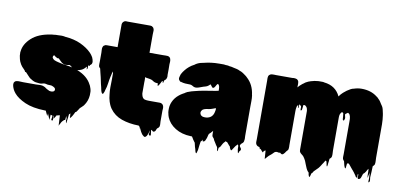

<svg xmlns="http://www.w3.org/2000/svg" viewBox="-77 -960 2833 1357"><g transform="rotate(10 1339.0 -281.5)"><path d="M569 -151Q566 -109 542 -76Q541 -74 539 -72Q537 -70 535 -68Q531 -64 526 -59Q521 -54 515 -49Q510 -42 505.5 -34Q501 -26 495 -19Q491 -15 489 -17Q481 1 473 14Q471 18 468 21.5Q465 25 462 29Q458 33 458 32Q457 24 457 15.5Q457 7 456 -1Q453 1 451 4Q450 5 449 5.5Q448 6 447 8Q446 18 445 29Q444 40 442 51Q441 56 440 66Q439 76 437 71Q432 55 435 47.5Q438 40 430 22Q429 29 429 36Q429 43 428 50Q428 51 426.5 51Q425 51 424 52Q423 52 422.5 52.5Q422 53 420 53Q414 58 409 64Q402 72 397 84Q396 85 395 87Q394 89 393 91Q392 93 390.5 96.5Q389 100 389 99Q387 81 387 63Q387 45 385 27Q383 25 381 25Q379 26 377 26.5Q375 27 373 28Q367 30 362 30Q362 31 361.5 31Q361 31 361 32Q351 43 351 43Q351 43 355 39Q359 35 360.5 34.5Q362 34 353 45Q351 47 349 51Q348 52 347 55Q346 58 345 57Q342 52 342.5 41.5Q343 31 341 36Q338 41 340 49.5Q342 58 342.5 64.5Q343 71 337 71Q328 71 331.5 58Q335 45 333 36Q333 35 329 35Q326 35 325 34Q322 34 320 32Q319 41 319 50Q319 59 317 68Q316 71 315 66Q314 61 313 59Q312 56 311 53.5Q310 51 309 49L300 26Q300 30 299.5 35.5Q299 41 297 45Q296 47 295.5 42.5Q295 38 293 36L281 10H275Q186 8 131 -16.5Q76 -41 50 -72Q46 -77 41.5 -83Q37 -89 34 -95Q30 -102 28 -108.5Q26 -115 24 -121Q21 -133 23 -142Q23 -144 24 -146Q25 -148 26 -149Q27 -151 30 -154Q36 -160 45 -160Q53 -162 66 -161Q79 -160 89 -160H180Q191 -160 203 -161Q215 -162 226 -160Q228 -159 229.5 -159Q231 -159 233 -158Q240 -156 246 -152.5Q252 -149 258 -144L265 -140Q269 -138 273 -136Q277 -134 281 -132Q286 -131 289 -130.5Q292 -130 296 -130Q304 -130 310 -133Q318 -136 319 -145V-152Q318 -153 318 -154Q314 -162 302 -167L294 -170Q292 -171 290 -171.5Q288 -172 286 -172Q281 -173 274.5 -172.5Q268 -172 263 -173Q256 -174 249.5 -176Q243 -178 235 -177Q230 -176 224.5 -174.5Q219 -173 214 -172Q209 -171 204 -172Q199 -173 194 -173Q190 -174 185.5 -174Q181 -174 176 -175Q165 -177 153 -183.5Q141 -190 131 -197Q124 -203 115.5 -213Q107 -223 97 -233Q94 -236 94 -236Q93 -236 92.5 -234Q92 -232 90 -233Q89 -234 88.5 -236Q88 -238 87 -240Q84 -246 78 -251Q76 -253 74.5 -255Q73 -257 71 -258Q73 -257 68 -261.5Q63 -266 63 -267Q57 -275 53 -281Q46 -293 43.5 -299.5Q41 -306 38 -316Q31 -340 32 -366Q32 -369 33 -371Q38 -424 86.5 -468.5Q135 -513 224 -526Q229 -527 234 -527.5Q239 -528 244 -528Q249 -529 254.5 -529.5Q260 -530 265 -530H272Q285 -531 297.5 -531Q310 -531 321 -529Q323 -529 324 -528Q391 -523 438 -501Q485 -479 514 -450Q518 -446 521 -442.5Q524 -439 528 -434Q540 -419 544 -403Q546 -396 547 -388.5Q548 -381 545 -374Q544 -373 544 -371Q543 -371 543 -370L536 -363Q535 -363 534.5 -362.5Q534 -362 533 -362Q533 -361 532 -357.5Q531 -354 529 -354Q529 -354 528.5 -354Q528 -354 527 -355Q527 -355 525 -357H522Q522 -356 521.5 -355.5Q521 -355 521 -354Q520 -348 521 -341Q522 -334 517 -329Q514 -325 514.5 -333.5Q515 -342 513 -346Q512 -347 511 -345Q510 -343 509 -342L497 -330Q483 -318 464 -313Q456 -311 450 -311Q490 -295 515 -273.5Q540 -252 553 -226Q557 -220 558 -217Q562 -207 565 -197.5Q568 -188 569 -177ZM374 -330Q384 -329 393 -327Q402 -325 411 -323Q407 -327 402 -330.5Q397 -334 392 -337Q382 -335 370.5 -333.5Q359 -332 348 -336Q335 -341 326 -351Q317 -361 307 -370Q302 -368 296 -370Q292 -372 288 -374.5Q284 -377 279 -380Q277 -382 275 -384Q273 -386 271 -385Q266 -382 265 -378V-377Q264 -376 264 -374V-368Q265 -367 265 -366.5Q265 -366 265 -366Q267 -362 271 -358Q275 -354 279 -352Q283 -350 284 -350Q293 -346 308 -342.5Q323 -339 346 -334L370 -331Q369 -331 372.5 -330Q376 -329 374 -330Z M1093 -22V-20Q1092 -19 1092 -18Q1092 -17 1091.5 -17Q1091 -17 1091 -16Q1091 -15 1089 -13Q1087 -10 1084.5 -7.5Q1082 -5 1078 -3Q1074 3 1072.5 9Q1071 15 1066 20Q1059 26 1053 23.5Q1047 21 1043 14Q1039 14 1039 15Q1038 21 1040 31.5Q1042 42 1042 49.5Q1042 57 1035 56Q1025 54 1028 41.5Q1031 29 1031 19Q1027 31 1022.5 46Q1018 61 1008 69Q1001 74 995 69Q989 64 984 60Q976 50 970 39Q964 28 959 16Q959 17 958.5 18.5Q958 20 958 21Q957 18 956.5 15Q956 12 954 8L946 0H945Q877 -1 823 -20Q769 -39 737 -84Q733 -89 729.5 -96Q726 -103 723 -109Q721 -114 719 -119.5Q717 -125 715 -130Q711 -142 708.5 -155.5Q706 -169 705 -182Q702 -202 702 -232Q702 -262 703 -285V-333L699 -345L691 -309Q691 -307 690 -306Q685 -284 681.5 -256.5Q678 -229 670 -207Q669 -201 667 -194.5Q665 -188 662 -183Q660 -179 660 -179Q655 -174 652 -179Q649 -181 647.5 -185.5Q646 -190 644 -194L641 -206L638 -221Q635 -232 632.5 -242.5Q630 -253 628 -264Q625 -278 622 -292Q619 -306 615 -320L610 -341Q610 -343 609.5 -344Q609 -345 609 -346Q609 -349 607 -351Q606 -352 605 -353.5Q604 -355 602 -356Q602 -356 599 -361Q599 -362 598.5 -362.5Q598 -363 598 -364Q598 -365 597.5 -366Q597 -367 597 -368Q596 -374 596.5 -381Q597 -388 597 -395V-462Q597 -471 596 -482Q595 -493 598 -502Q601 -512 609 -515Q614 -519 618.5 -519.5Q623 -520 627 -520H703V-683Q703 -692 710 -701Q711 -703 715 -705Q718 -708 722 -709Q727 -711 732 -710.5Q737 -710 742 -710H905Q916 -710 923 -703Q928 -700 931 -691Q933 -687 933 -683.5Q933 -680 933 -675Q933 -669 932.5 -663Q932 -657 932 -651V-520H940Q947 -521 954 -520.5Q961 -520 968 -520H1030Q1038 -520 1046.5 -520.5Q1055 -521 1063 -520Q1082 -517 1085 -497Q1087 -489 1086 -480Q1085 -471 1085 -463Q1085 -446 1085.5 -426.5Q1086 -407 1085 -389Q1086 -386 1086 -378Q1086 -369 1083 -363Q1082 -358 1078 -354Q1077 -353 1076 -352Q1075 -351 1074 -350Q1074 -350 1073.5 -349.5Q1073 -349 1072 -349Q1072 -349 1071.5 -348.5Q1071 -348 1070 -348Q1069 -346 1068.5 -344Q1068 -342 1067 -340Q1067 -336 1065 -332Q1065 -326 1062 -327Q1060 -327 1060 -332Q1060 -338 1058 -339Q1058 -341 1056 -339Q1056 -339 1054 -337Q1053 -336 1052 -334Q1051 -332 1050 -330Q1047 -325 1044.5 -319Q1042 -313 1038 -308Q1037 -307 1036.5 -306Q1036 -305 1034 -303Q1033 -302 1032 -300Q1031 -298 1030 -299Q1028 -304 1028 -309Q1028 -314 1026 -319Q1024 -318 1019 -318Q1013 -318 1007 -320Q998 -323 990.5 -328.5Q983 -334 975 -336Q968 -338 961.5 -339Q955 -340 948 -341Q942 -341 936 -344Q937 -344 934.5 -344.5Q932 -345 932 -345V-337Q933 -333 932.5 -323.5Q932 -314 932 -306V-235Q932 -232 932 -229Q932 -226 933 -223Q934 -219 935 -214.5Q936 -210 938 -206Q945 -191 958 -188Q971 -185 987 -185H1066Q1072 -185 1080 -181Q1089 -176 1092 -166Q1093 -164 1093 -161Q1095 -154 1094 -146.5Q1093 -139 1093 -132V-55Q1093 -48 1094 -39Q1095 -30 1093 -22Z M1701 -36Q1701 -32 1700 -30Q1700 -17 1695 -11Q1694 -9 1691 -6.5Q1688 -4 1685 -2Q1674 9 1675 16Q1676 23 1681 28Q1686 33 1687 40Q1688 47 1677 58Q1676 61 1675.5 64.5Q1675 68 1673 70Q1672 71 1669 65Q1668 60 1667 54Q1666 48 1665 42Q1664 25 1664.5 22.5Q1665 20 1660 9L1656 13Q1653 16 1650.5 18Q1648 20 1645 24Q1641 30 1637 36Q1633 42 1629 48Q1628 49 1626 53Q1624 57 1622 58Q1617 60 1614 53Q1611 46 1609 44Q1608 41 1607.5 38Q1607 35 1605 32Q1603 31 1599 27Q1597 25 1596 23L1586 11L1581 6Q1579 7 1576 5Q1573 3 1571 2Q1566 7 1566 8Q1558 15 1552.5 24.5Q1547 34 1542 44Q1541 46 1538.5 49Q1536 52 1533 54Q1531 56 1530 56Q1529 62 1528.5 68.5Q1528 75 1526 81Q1525 82 1523.5 80.5Q1522 79 1522 78Q1520 70 1520.5 66.5Q1521 63 1517 51Q1516 51 1515.5 50.5Q1515 50 1515 50Q1515 49 1513 47Q1513 45 1511.5 44Q1510 43 1510 43L1501 28L1489 9Q1488 5 1486 1.5Q1484 -2 1482 -5L1481 -6Q1477 -9 1473 -16Q1473 -17 1472.5 -17.5Q1472 -18 1472 -19Q1471 -24 1471 -30.5Q1471 -37 1471 -47V-55Q1469 -53 1468 -51L1465 -48Q1456 -37 1445 -28Q1441 -18 1439 -7.5Q1437 3 1432 13Q1431 17 1428.5 21.5Q1426 26 1422 29Q1421 30 1416.5 31Q1412 32 1411 31Q1410 28 1410 24.5Q1410 21 1410 18Q1409 21 1407.5 23.5Q1406 26 1404 28Q1403 30 1401 31.5Q1399 33 1397 35Q1394 51 1392.5 65.5Q1391 80 1389 96Q1388 100 1387 104.5Q1386 109 1384 114Q1384 119 1381 122Q1380 123 1377 120Q1376 118 1375 115.5Q1374 113 1373 111Q1372 106 1369 94.5Q1366 83 1364 79Q1363 75 1362 70.5Q1361 66 1360 62Q1359 59 1358.5 55.5Q1358 52 1356 48L1353 45Q1350 41 1347 36.5Q1344 32 1341 28Q1340 25 1338 22.5Q1336 20 1334 16Q1333 14 1332 12.5Q1331 11 1329 10H1321Q1256 8 1209.5 -21Q1163 -50 1145 -95Q1144 -98 1143 -101Q1142 -104 1141 -107Q1141 -108 1140.5 -109Q1140 -110 1140 -111Q1139 -116 1138 -120.5Q1137 -125 1136 -129Q1135 -135 1135 -141.5Q1135 -148 1135 -154Q1135 -158 1135.5 -161Q1136 -164 1136 -168L1137 -175Q1140 -191 1146 -204Q1160 -236 1189 -259Q1195 -264 1201 -268Q1207 -272 1214 -276L1227 -283Q1229 -285 1232 -287Q1235 -289 1238 -290Q1240 -292 1243 -293Q1246 -294 1249 -295Q1260 -300 1271.5 -303Q1283 -306 1295 -309Q1309 -313 1323.5 -316Q1338 -319 1354 -322L1378 -326Q1392 -328 1405.5 -330.5Q1419 -333 1433 -335Q1437 -335 1438 -336L1460 -340V-356Q1460 -352 1459.5 -358Q1459 -364 1459 -365Q1459 -364 1458.5 -367.5Q1458 -371 1458 -370Q1458 -371 1457.5 -372Q1457 -373 1457 -374Q1455 -380 1449 -386Q1448 -386 1448 -386.5Q1448 -387 1446 -387Q1444 -386 1441.5 -383Q1439 -380 1438 -378Q1435 -373 1431 -365.5Q1427 -358 1421 -355Q1414 -351 1408 -360Q1402 -369 1398 -373Q1396 -375 1395 -375L1386 -366Q1383 -364 1380 -362Q1377 -360 1374 -358Q1368 -355 1361.5 -353.5Q1355 -352 1349 -350Q1337 -346 1325.5 -341.5Q1314 -337 1302 -335Q1287 -333 1274 -341.5Q1261 -350 1246 -349Q1232 -349 1218.5 -350Q1205 -351 1191 -355Q1187 -357 1186 -357Q1185 -357 1184 -356Q1183 -355 1182 -356Q1181 -357 1180.5 -358Q1180 -359 1178 -360Q1177 -362 1175 -364Q1173 -366 1173 -366Q1172 -367 1170 -371Q1168 -377 1169 -383.5Q1170 -390 1172 -396Q1173 -399 1174 -402Q1175 -405 1176 -409Q1186 -428 1198 -442Q1209 -456 1224.5 -469Q1240 -482 1260 -492Q1268 -499 1279 -504Q1289 -509 1300.5 -512Q1312 -515 1324 -517Q1347 -523 1374 -526.5Q1401 -530 1433 -530H1453Q1459 -530 1464 -530Q1469 -530 1472 -529L1479 -528H1484Q1497 -528 1503 -525Q1520 -524 1537 -519Q1549 -517 1560.5 -514Q1572 -511 1581 -506Q1594 -502 1606.5 -494Q1619 -486 1629 -478Q1629 -477 1629.5 -477Q1630 -477 1630 -477Q1633 -475 1635.5 -472.5Q1638 -470 1640 -468Q1688 -425 1697 -353Q1698 -352 1698 -350Q1701 -329 1700.5 -308Q1700 -287 1700 -266V-59Q1700 -54 1700.5 -48Q1701 -42 1701 -36ZM1463 -203V-215Q1463 -216 1461 -215Q1460 -215 1458.5 -214.5Q1457 -214 1456 -214Q1452 -212 1447 -210.5Q1442 -209 1437 -207Q1427 -203 1416.5 -201.5Q1406 -200 1395 -198Q1390 -197 1384 -195Q1378 -193 1373 -190Q1369 -187 1367 -184Q1360 -175 1360 -166Q1360 -159 1367 -148Q1369 -147 1371.5 -145.5Q1374 -144 1377 -142L1382 -140Q1395 -139 1396 -138.5Q1397 -138 1408 -139Q1451 -145 1460 -188Q1462 -194 1462 -199Q1462 -202 1463 -203Z M2638 -67Q2638 -57 2639 -45Q2640 -33 2638 -22Q2638 -21 2637.5 -20.5Q2637 -20 2637 -18Q2636 -15 2632 -11Q2629 -7 2625 -4Q2624 16 2623.5 36Q2623 56 2621 76Q2621 85 2623 95.5Q2625 106 2618 112Q2612 116 2613.5 102.5Q2615 89 2614 82Q2613 71 2613 61Q2613 51 2612 41Q2611 47 2611 47Q2611 47 2611 49Q2611 51 2607 64Q2606 68 2605 76.5Q2604 85 2603 81Q2600 66 2600.5 50.5Q2601 35 2599 19Q2599 19 2598.5 19Q2598 19 2598 20Q2596 22 2594 25Q2592 28 2590 31Q2590 32 2588 36Q2585 40 2582.5 44.5Q2580 49 2576 53Q2570 59 2567 61Q2563 70 2559 85Q2555 100 2543 102Q2536 103 2535 97Q2534 91 2535 83Q2536 75 2535 71Q2534 69 2532.5 68.5Q2531 68 2531 69Q2529 75 2531 86Q2533 97 2527 95Q2520 91 2517 86Q2517 86 2516.5 83.5Q2516 81 2514 80Q2511 76 2508 71.5Q2505 67 2502 63L2490 48L2487 45Q2482 40 2475 30.5Q2468 21 2461 13L2459 11Q2457 9 2451 5Q2450 5 2448 7Q2443 7 2443 8Q2441 16 2441 25Q2441 34 2439 43Q2437 45 2435 43Q2432 41 2429.5 33.5Q2427 26 2426 24Q2424 17 2422.5 9.5Q2421 2 2419 -5Q2417 -7 2417 -7Q2416 -8 2415 -9Q2414 -10 2413 -11Q2411 -13 2411 -15Q2410 -16 2410 -18Q2409 -18 2409 -18.5Q2409 -19 2409 -19Q2407 -27 2407.5 -36Q2408 -45 2408 -52V-290Q2408 -298 2407.5 -307Q2407 -316 2405 -323Q2405 -324 2404 -325Q2404 -327 2402 -331L2399 -337Q2397 -339 2394.5 -341.5Q2392 -344 2389 -345Q2389 -346 2388.5 -346Q2388 -346 2388 -346Q2386 -346 2384 -344Q2382 -342 2380 -341Q2368 -335 2369 -328Q2370 -321 2373 -311Q2376 -301 2368 -286Q2368 -286 2363 -288Q2360 -291 2359 -293Q2358 -304 2357.5 -315Q2357 -326 2355 -337Q2352 -338 2352 -341H2351Q2344 -343 2343 -342Q2336 -336 2331 -322Q2330 -318 2329.5 -312Q2329 -306 2329 -301V-65Q2329 -55 2330 -44Q2331 -33 2329 -22Q2329 -22 2328.5 -19.5Q2328 -17 2328 -18Q2327 -16 2326 -14Q2325 -12 2323 -10Q2321 -8 2318 -5.5Q2315 -3 2315 -3Q2314 6 2313.5 15Q2313 24 2311 33Q2311 43 2308 52Q2308 53 2306.5 53Q2305 53 2305 52Q2303 50 2301 37Q2299 24 2298 23Q2298 21 2297.5 19.5Q2297 18 2297 17Q2295 19 2294 19Q2292 15 2292 13Q2288 17 2284.5 22Q2281 27 2278 33Q2274 38 2271 43Q2268 48 2265 53Q2261 58 2258 63.5Q2255 69 2250 74Q2245 80 2239 85Q2233 90 2228 96L2220 104Q2218 108 2214.5 113.5Q2211 119 2206 122Q2205 126 2204.5 130Q2204 134 2202 139Q2201 141 2200.5 143.5Q2200 146 2198 148Q2196 149 2193 144Q2191 141 2189 133Q2188 129 2188 125.5Q2188 122 2186 118Q2188 120 2184.5 116Q2181 112 2179 111Q2178 109 2177 107.5Q2176 106 2174 104Q2167 92 2163 81Q2159 73 2156 64Q2153 55 2149 46L2146 39Q2142 31 2138.5 25.5Q2135 20 2130 13Q2123 5 2113.5 -1.5Q2104 -8 2100 -19Q2099 -24 2099 -30.5Q2099 -37 2099 -43V-306Q2099 -310 2098.5 -313Q2098 -316 2097 -319Q2097 -321 2096.5 -322Q2096 -323 2096 -324Q2095 -327 2093.5 -330.5Q2092 -334 2090 -336Q2084 -343 2078 -346Q2076 -346 2072.5 -345.5Q2069 -345 2068 -345Q2068 -344 2067.5 -344Q2067 -344 2067 -344Q2066 -336 2065.5 -327Q2065 -318 2063 -309Q2062 -307 2058.5 -305Q2055 -303 2054 -306Q2052 -314 2053.5 -322Q2055 -330 2050 -339Q2049 -339 2049 -339.5Q2049 -340 2048 -340Q2052 -336 2052 -334.5Q2052 -333 2042 -343Q2042 -344 2038 -344Q2037 -338 2038.5 -331Q2040 -324 2035 -319Q2031 -316 2033 -325Q2035 -334 2030 -338L2027 -335V-334Q2026 -333 2023 -327Q2023 -326 2022.5 -325Q2022 -324 2022 -323Q2020 -315 2019.5 -306.5Q2019 -298 2019 -290V-47Q2019 -43 2019.5 -37.5Q2020 -32 2019 -27Q2019 -21 2018 -18L2015 -13Q2014 -11 2012.5 -9.5Q2011 -8 2009 -6Q2005 -2 2004 0Q2001 5 1997 10.5Q1993 16 1988 20Q1986 22 1984 23Q1977 26 1971.5 21.5Q1966 17 1961 13Q1961 16 1960 17Q1959 18 1954 16.5Q1949 15 1948 15Q1934 12 1924 19Q1920 23 1916 27Q1912 31 1908 35Q1902 41 1895.5 45.5Q1889 50 1884 56Q1883 57 1878.5 62Q1874 67 1868 74Q1864 78 1864 77Q1862 62 1862 47Q1862 32 1860 17Q1859 18 1857 19Q1855 20 1853 21Q1852 22 1850.5 22Q1849 22 1848 23Q1847 25 1846.5 28.5Q1846 32 1844 34Q1843 35 1839 31Q1835 27 1835 27Q1831 23 1828.5 19Q1826 15 1822 11Q1822 15 1820 16Q1818 17 1817.5 13Q1817 9 1816 8Q1815 6 1814 4Q1813 2 1812 1Q1811 0 1807 0Q1806 0 1805.5 -0.5Q1805 -1 1803 -1Q1795 -4 1790 -11Q1788 -13 1786 -19Q1784 -26 1784.5 -35Q1785 -44 1785 -51V-473Q1785 -478 1784.5 -483.5Q1784 -489 1785 -494Q1785 -498 1787 -504Q1789 -508 1790.5 -509.5Q1792 -511 1793 -512Q1798 -518 1810 -520Q1818 -521 1825.5 -520.5Q1833 -520 1840 -520H1957Q1961 -521 1964.5 -521Q1968 -521 1972 -521Q1974 -521 1976.5 -520.5Q1979 -520 1981 -520Q1991 -519 1997.5 -511.5Q2004 -504 2004 -493Q2005 -488 2004.5 -483Q2004 -478 2004 -473V-460Q2006 -462 2006 -463Q2007 -463 2007 -463.5Q2007 -464 2007 -464L2015 -473Q2019 -477 2023.5 -480.5Q2028 -484 2032 -488Q2034 -490 2035.5 -491Q2037 -492 2039 -493Q2039 -493 2045 -497.5Q2051 -502 2052 -503Q2053 -503 2057 -506Q2065 -511 2073 -514Q2081 -517 2090 -520Q2102 -524 2115.5 -526.5Q2129 -529 2143 -530H2148Q2163 -531 2173 -530Q2176 -530 2179 -529.5Q2182 -529 2185 -528Q2268 -519 2301 -448L2307 -456Q2309 -459 2311.5 -462Q2314 -465 2316 -467L2328 -479Q2350 -499 2376 -513Q2381 -516 2387 -518Q2393 -520 2399 -521Q2426 -530 2454 -530Q2486 -530 2514 -521.5Q2542 -513 2565 -495Q2570 -492 2574 -488.5Q2578 -485 2582 -480Q2590 -473 2596 -464Q2602 -455 2608 -445Q2612 -441 2613 -438Q2620 -429 2624 -414.5Q2628 -400 2631 -383Q2632 -380 2632 -377Q2632 -374 2633 -371Q2635 -357 2636.5 -340.5Q2638 -324 2638 -307V-291Q2638 -280 2638 -256Q2638 -232 2638 -204Q2638 -176 2638 -152Q2638 -128 2638 -117Z"/></g></svg>

Font: Rubik Wet Paint
Style: Regular
Weight: 400
Designer: Hubert and Fischer, NaN
Foundry: Hubert and Fischer, NaN
Version: Version 2.200